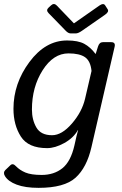

<svg xmlns="http://www.w3.org/2000/svg" viewBox="-32 -720 599 944"><path d="M206.5 -655.8Q192.9 -669.9 207 -682.6L219.2 -693.8Q233.4 -707 247.1 -692.9L331.1 -605.5H332L457 -692.9Q476.6 -706.5 484.9 -693.8L497.1 -674.8Q505.4 -662.1 484.9 -647.9L370.6 -568.4Q352.5 -555.7 340.3 -555.7H315.9Q303.7 -555.7 291.5 -568.4ZM34.2 -185.1Q34.2 -309.6 112.8 -415.3Q191.4 -521 297.9 -521Q352.1 -521 382.3 -504.6Q412.6 -488.3 437.5 -455.1H438.5L449.7 -490.7Q456.5 -512.7 473.6 -512.7H514.6Q536.6 -512.7 531.7 -490.7L417.5 3.9Q394.5 104 339.4 153.8Q284.2 203.6 157.7 203.6Q91.8 203.6 49.8 187.7Q7.8 171.9 -7.8 145.5Q-18.1 128.4 -5.9 116.2L18.6 92.8Q30.8 80.6 45.9 96.7Q64.5 116.2 92.8 128.2Q121.1 140.1 172.9 140.1Q233.4 140.1 274.7 107.2Q315.9 74.2 334 -5.4L344.2 -50.8Q347.2 -64 352.1 -80.6H351.1Q329.6 -42 284.2 -16.8Q238.8 8.3 199.7 8.3Q106.9 8.3 70.6 -48.6Q34.2 -105.5 34.2 -185.1ZM125 -181.6Q125 -130.9 147 -93Q168.9 -55.2 224.1 -55.2Q272 -55.2 321.5 -112.5Q371.1 -169.9 386.2 -234.4L418 -371.1Q413.1 -419.9 386.2 -438.7Q359.4 -457.5 304.7 -457.5Q230.5 -457.5 177.7 -374.8Q125 -292 125 -181.6Z"/></svg>

Font: Istok Web
Style: BoldItalic
Weight: 700
Italic angle: -13°
Designer: Andrey V. Panov
Foundry: Andrey V. Panov
Version: Version 1.0.2g